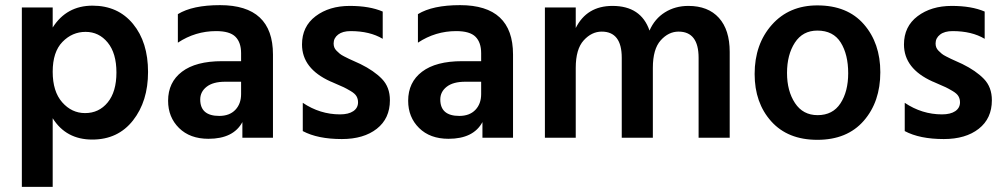

<svg xmlns="http://www.w3.org/2000/svg" viewBox="-20 -536 3910 747"><path d="M311 -96Q365 -96 399 -137.5Q433 -179 433 -254Q433 -329 399 -370.5Q365 -412 313 -412Q261 -412 223 -373Q185 -334 185 -257Q185 -180 222 -138Q259 -96 311 -96ZM185 -507V-429Q239 -514 340 -514Q439 -514 497.5 -443Q556 -372 556 -256Q556 -142 497.5 -67.5Q439 7 339 7Q237 7 185 -76V191H65V-507Z M918 -218H856Q809 -218 784 -198.5Q759 -179 759 -149Q759 -85 833 -85Q873 -85 895.5 -108.5Q918 -132 918 -170ZM672 -370V-481Q729 -516 836 -516Q1042 -516 1042 -324V0H923V-61Q888 4 791 4Q719 4 676.5 -38Q634 -80 634 -144Q634 -216 688 -257Q742 -298 844 -298H918V-329Q918 -371 896 -393Q874 -415 821 -415Q740 -415 672 -370Z M1469 -491V-385Q1419 -415 1344 -415Q1313 -415 1295.5 -401.5Q1278 -388 1278 -367Q1278 -359 1280.5 -352Q1283 -345 1289.5 -338.5Q1296 -332 1302 -327Q1308 -322 1319 -316.5Q1330 -311 1338 -307Q1346 -303 1360 -297Q1374 -291 1382 -287Q1435 -261 1466 -229Q1497 -197 1497 -146Q1497 -75 1446 -35Q1395 5 1310 5Q1216 5 1158 -26V-136Q1225 -91 1303 -91Q1336 -91 1354.5 -103.5Q1373 -116 1373 -138Q1373 -151 1367 -161.5Q1361 -172 1344 -182Q1327 -192 1317.5 -196.5Q1308 -201 1280 -213Q1277 -214 1275.5 -215Q1274 -216 1271 -217Q1268 -218 1266 -219Q1155 -269 1155 -363Q1155 -433 1208 -473Q1261 -513 1341 -513Q1418 -513 1469 -491Z M1852 -218H1790Q1743 -218 1718 -198.5Q1693 -179 1693 -149Q1693 -85 1767 -85Q1807 -85 1829.5 -108.5Q1852 -132 1852 -170ZM1606 -370V-481Q1663 -516 1770 -516Q1976 -516 1976 -324V0H1857V-61Q1822 4 1725 4Q1653 4 1610.5 -38Q1568 -80 1568 -144Q1568 -216 1622 -257Q1676 -298 1778 -298H1852V-329Q1852 -371 1830 -393Q1808 -415 1755 -415Q1674 -415 1606 -370Z M2220 -507V-427Q2263 -513 2363 -513Q2474 -513 2507 -417Q2527 -463 2567 -488Q2607 -513 2658 -513Q2735 -513 2777 -466.5Q2819 -420 2819 -334V0H2698V-311Q2698 -413 2620 -413Q2581 -413 2550.5 -379Q2520 -345 2520 -272V0H2399V-311Q2399 -413 2321 -413Q2282 -413 2251 -379Q2220 -345 2220 -272V0H2100V-507Z M3160 8Q3045 8 2980.5 -64Q2916 -136 2916 -248Q2916 -364 2983 -439.5Q3050 -515 3160 -515Q3277 -515 3341 -441.5Q3405 -368 3405 -255Q3405 -140 3340.5 -66Q3276 8 3160 8ZM3160 -417Q3103 -417 3072.5 -370Q3042 -323 3042 -252Q3042 -182 3073 -135Q3104 -88 3161 -88Q3220 -88 3250 -134Q3280 -180 3280 -251Q3280 -324 3251 -370.5Q3222 -417 3160 -417Z M3811 -491V-385Q3761 -415 3686 -415Q3655 -415 3637.5 -401.5Q3620 -388 3620 -367Q3620 -359 3622.5 -352Q3625 -345 3631.5 -338.5Q3638 -332 3644 -327Q3650 -322 3661 -316.5Q3672 -311 3680 -307Q3688 -303 3702 -297Q3716 -291 3724 -287Q3777 -261 3808 -229Q3839 -197 3839 -146Q3839 -75 3788 -35Q3737 5 3652 5Q3558 5 3500 -26V-136Q3567 -91 3645 -91Q3678 -91 3696.5 -103.5Q3715 -116 3715 -138Q3715 -151 3709 -161.5Q3703 -172 3686 -182Q3669 -192 3659.5 -196.5Q3650 -201 3622 -213Q3619 -214 3617.5 -215Q3616 -216 3613 -217Q3610 -218 3608 -219Q3497 -269 3497 -363Q3497 -433 3550 -473Q3603 -513 3683 -513Q3760 -513 3811 -491Z"/></svg>

Font: Hind Semibold
Style: Regular
Weight: 600
Designer: Manushi Parikh, Satya Rajpurohit
Foundry: Indian Type Foundry
Version: Version 1.201;PS 1.0;hotconv 1.0.78;makeotf.lib2.5.61930; tt